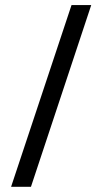

<svg xmlns="http://www.w3.org/2000/svg" viewBox="-20 -590 377 751"><path d="M23.4 140.6 259.8 -570.3H336.9L101.1 140.6Z"/></svg>

Font: Lateef
Style: Bold
Weight: 700
Designer: SIL International
Foundry: SIL International
Version: Version 4.200